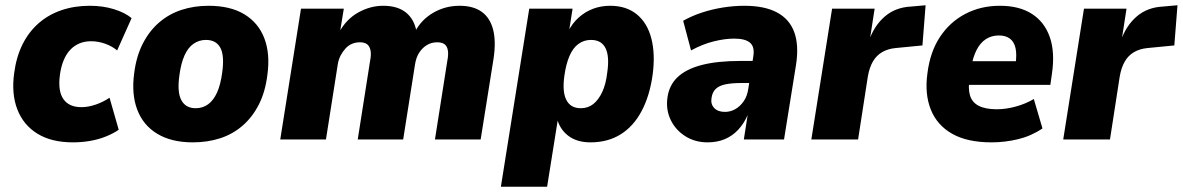

<svg xmlns="http://www.w3.org/2000/svg" viewBox="-20 -531 4503 731"><path d="M258 11Q176 11 122.5 -22Q69 -55 46 -114.5Q23 -174 34 -253Q42 -314 65.5 -361.5Q89 -409 126.5 -442Q164 -475 213.5 -492Q263 -509 322 -509Q372 -509 414 -496Q456 -483 481 -462L426 -339Q407 -355 380.5 -364.5Q354 -374 327 -374Q302 -374 282 -365.5Q262 -357 247 -341Q232 -325 222 -300.5Q212 -276 208 -245Q200 -184 221.5 -153.5Q243 -123 290 -123Q316 -123 345 -133Q374 -143 397 -159L432 -37Q412 -23 383.5 -11.5Q355 0 323 5.5Q291 11 258 11Z M714 11Q633 11 579 -21.5Q525 -54 502.5 -113.5Q480 -173 491 -253Q499 -317 524 -365.5Q549 -414 586.5 -446Q624 -478 671.5 -493.5Q719 -509 774 -509Q857 -509 910.5 -476.5Q964 -444 986.5 -385Q1009 -326 998 -246Q990 -181 965.5 -133Q941 -85 903.5 -52.5Q866 -20 818 -4.5Q770 11 714 11ZM725 -119Q752 -119 772.5 -134Q793 -149 806.5 -179Q820 -209 826 -255Q835 -319 819 -349Q803 -379 764 -379Q738 -379 717 -364.5Q696 -350 682.5 -320Q669 -290 663 -244Q654 -180 670.5 -149.5Q687 -119 725 -119Z M1047 0 1126 -498H1289L1274 -406H1270Q1298 -458 1344 -483.5Q1390 -509 1439 -509Q1494 -509 1526 -483Q1558 -457 1566 -409L1560 -410Q1584 -456 1629.5 -482.5Q1675 -509 1730 -509Q1782 -509 1814 -486Q1846 -463 1857.5 -418Q1869 -373 1859 -307L1810 0H1636L1683 -299Q1688 -324 1685 -340Q1682 -356 1672 -363Q1662 -370 1644 -370Q1623 -370 1605.5 -359.5Q1588 -349 1576 -330.5Q1564 -312 1560 -285L1515 0H1342L1389 -299Q1394 -324 1390.5 -340Q1387 -356 1377 -363Q1367 -370 1350 -370Q1334 -370 1320 -364Q1306 -358 1295.5 -346.5Q1285 -335 1277 -320Q1269 -305 1266 -286L1221 0Z M1887 180 1995 -498H2160L2146 -409H2142Q2159 -443 2184 -465Q2209 -487 2239 -498Q2269 -509 2303 -509Q2365 -509 2405 -476Q2445 -443 2460 -384Q2475 -325 2465 -248Q2454 -167 2423 -108.5Q2392 -50 2343 -19.5Q2294 11 2228 11Q2176 11 2143 -14.5Q2110 -40 2100 -83H2105L2063 180ZM2191 -119Q2219 -119 2239 -135Q2259 -151 2273 -181Q2287 -211 2292 -255Q2301 -316 2285.5 -347.5Q2270 -379 2230 -379Q2203 -379 2182 -363.5Q2161 -348 2148 -317.5Q2135 -287 2129 -244Q2120 -183 2136 -151Q2152 -119 2191 -119Z M2674 11Q2626 11 2589 -12.5Q2552 -36 2533.5 -74.5Q2515 -113 2521 -158Q2527 -206 2559.5 -237Q2592 -268 2651.5 -283.5Q2711 -299 2800 -299H2863L2850 -215H2804Q2767 -215 2742.5 -210Q2718 -205 2705 -192.5Q2692 -180 2689 -158Q2685 -135 2699 -120Q2713 -105 2740 -105Q2761 -105 2779.5 -115.5Q2798 -126 2811.5 -145.5Q2825 -165 2829 -193L2848 -316Q2854 -352 2836 -368Q2818 -384 2775 -384Q2740 -384 2697.5 -373.5Q2655 -363 2611 -339L2581 -452Q2615 -471 2653.5 -483.5Q2692 -496 2733 -502.5Q2774 -509 2814 -509Q2891 -509 2938.5 -483.5Q2986 -458 3004 -408.5Q3022 -359 3011 -286L2965 0H2812L2827 -96H2828Q2813 -61 2790.5 -37Q2768 -13 2739 -1Q2710 11 2674 11Z M3069 0 3148 -498H3310L3291 -375H3288Q3308 -433 3348.5 -468Q3389 -503 3448 -506L3504 -511L3492 -358L3389 -348Q3360 -345 3338.5 -332.5Q3317 -320 3303.5 -297Q3290 -274 3284 -239L3247 0Z M3755 11Q3663 11 3605.5 -21.5Q3548 -54 3524 -113.5Q3500 -173 3511 -252Q3521 -333 3558.5 -390Q3596 -447 3655 -478Q3714 -509 3787 -509Q3861 -509 3909 -478Q3957 -447 3977 -389.5Q3997 -332 3985 -250L3979 -208H3649L3662 -298H3861L3846 -283Q3852 -323 3846.5 -347.5Q3841 -372 3825 -384Q3809 -396 3783 -396Q3755 -396 3733.5 -382Q3712 -368 3698 -340.5Q3684 -313 3677 -272L3672 -236Q3665 -195 3673 -168Q3681 -141 3706.5 -128Q3732 -115 3775 -115Q3810 -115 3848 -125.5Q3886 -136 3916 -154L3949 -42Q3906 -13 3856 -1Q3806 11 3755 11Z M4028 0 4107 -498H4269L4250 -375H4247Q4267 -433 4307.5 -468Q4348 -503 4407 -506L4463 -511L4451 -358L4348 -348Q4319 -345 4297.5 -332.5Q4276 -320 4262.5 -297Q4249 -274 4243 -239L4206 0Z"/></svg>

Font: Nunito Sans 10pt SemiCondensed Black
Style: Italic
Weight: 900
Width: 4
Italic angle: -9°
Designer: Vernon Adams
Foundry: Vernon Adams
Version: Version 3.101;gftools[0.9.27]